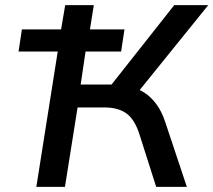

<svg xmlns="http://www.w3.org/2000/svg" viewBox="-20 -725 828 745"><path d="M121 0 204 -525H52L65 -611H217L233 -705H344L329 -611H463L450 -525H312L293 -397H430L397 -377L656 -705H788L511 -362L482 -387Q513 -383 539.5 -366Q566 -349 587 -320.5Q608 -292 622 -249L705 0H586L521 -204Q503 -261 471 -284.5Q439 -308 386 -308H281L232 0Z"/></svg>

Font: Nunito Sans 7pt SemiBold
Style: Italic
Weight: 600
Italic angle: -9°
Designer: Vernon Adams
Foundry: Vernon Adams
Version: Version 3.101;gftools[0.9.27]